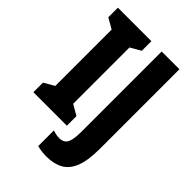

<svg xmlns="http://www.w3.org/2000/svg" viewBox="-268 -822 1147 1147"><g transform="rotate(45 305.5 -248.5)"><path d="M308 0H25V-81L91 -119V-595L25 -633V-714H308V-633L242 -595V-119L308 -81ZM352 217Q331 217 311 214.5Q291 212 273 207V75Q285 79 298.5 82Q312 85 328 85Q351 85 366 74.5Q381 64 388 36.5Q395 9 395 -44V-714H545V-43Q545 57 522.5 113.5Q500 170 456.5 193.5Q413 217 352 217Z"/></g></svg>

Font: Noto Sans Sinhala ExtraCondensed ExtraBold
Style: Regular
Weight: 800
Width: 2
Designer: Jelle Bosma - Monotype Design Team
Foundry: Monotype Imaging Inc.
Version: Version 2.006; ttfautohint (v1.8.4.7-5d5b)